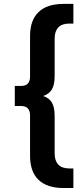

<svg xmlns="http://www.w3.org/2000/svg" viewBox="-20 -762 410 976"><path d="M55.2 -223.1V-325.2H87.9Q132.8 -325.2 132.8 -373V-579.1Q132.8 -659.2 176 -700.7Q219.2 -742.2 303.2 -742.2H353V-642.1H332Q294.9 -642.1 276.4 -622.6Q257.8 -603 257.8 -565.9V-376Q257.8 -331.1 243.9 -307.6Q230 -284.2 199.2 -273.9Q230 -264.2 243.9 -240.5Q257.8 -216.8 257.8 -171.9V18.1Q257.8 55.2 276.4 74.7Q294.9 94.2 332 94.2H353V193.8H303.2Q219.2 193.8 176 152.3Q132.8 110.8 132.8 30.8V-174.8Q132.8 -222.7 87.9 -223.1Z"/></svg>

Font: Montserrat SemiBold
Style: Regular
Weight: 600
Designer: Julieta Ulanovsky
Foundry: Julieta Ulanovsky
Version: Version 7.200